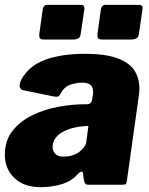

<svg xmlns="http://www.w3.org/2000/svg" viewBox="-21 -762 614 792"><path d="M327 -724 312 -623Q311 -610 303 -604.5Q295 -599 280 -599H160Q147 -599 143.5 -604.5Q140 -610 141 -621L155 -722Q158 -742 174 -742H313Q329 -742 327 -724ZM567 -724 552 -623Q551 -610 543 -604.5Q535 -599 520 -599H400Q387 -599 383.5 -604.5Q380 -610 381 -621L395 -722Q398 -742 414 -742H553Q569 -742 567 -724ZM296 -40Q271 -13 231 -1.5Q191 10 147 10Q77 10 38 -28Q-1 -66 -1 -123Q-1 -182 30.5 -222Q62 -262 112 -286.5Q162 -311 220 -321.5Q278 -332 330 -332H337Q356 -332 359 -352L362 -369Q363 -373 363 -376.5Q363 -380 363 -383Q363 -403 352 -412Q341 -421 318 -421Q294 -421 268.5 -412.5Q243 -404 227 -372Q224 -366 219 -364Q214 -362 201 -364L74 -390Q66 -392 61.5 -400.5Q57 -409 66 -432Q98 -491 165.5 -515.5Q233 -540 328 -540Q413 -540 462.5 -522Q512 -504 533 -472Q554 -440 554 -398Q554 -391 553.5 -384Q553 -377 552 -369L503 -21Q501 -6 498 -3Q495 0 481 0H344Q331 0 328 -9Q325 -18 323 -32L322 -44Q320 -66 296 -40ZM342 -230Q344 -239 343 -241Q342 -243 333 -242L319 -241Q304 -240 283 -235Q262 -230 242 -220Q222 -210 209 -194Q196 -178 196 -155Q196 -139 207 -127.5Q218 -116 240 -116Q263 -116 280 -122Q297 -128 307 -136Q317 -144 325.5 -155Q334 -166 335 -177Z"/></svg>

Font: Libre Franklin Black
Style: Italic
Weight: 900
Italic angle: -8°
Designer: Pablo Impallari, Rodrigo Fuenzalida, Nhung Nguyen
Foundry: Impallari Type
Version: Version 3.000